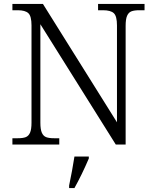

<svg xmlns="http://www.w3.org/2000/svg" viewBox="-20 -734 788 975"><path d="M43 -32H70Q96 -32 110.5 -37.5Q125 -43 132.5 -60Q140 -77 140 -111V-605Q140 -652 124 -667Q108 -682 70 -682H43V-714H198L574 -113V-605Q574 -652 558 -667Q542 -682 503 -682H478V-714H714V-682H688Q662 -682 647.5 -676.5Q633 -671 625.5 -654Q618 -637 618 -603V0H568L185 -611V-111Q185 -77 192.5 -60Q200 -43 214.5 -37.5Q229 -32 255 -32H281V0H43ZM331 208Q347 132 358 61H431V71Q395 155 358 221H331Z"/></svg>

Font: Noto Serif Light
Style: Regular
Weight: 300
Designer: Monotype Design Team
Foundry: Monotype Imaging Inc.
Version: Version 1.001